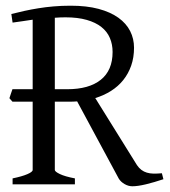

<svg xmlns="http://www.w3.org/2000/svg" viewBox="-20 -650 601 677"><path d="M210.9 -588.9Q192.4 -588.9 173.3 -587.4V-335.4H216.8Q293.9 -335.4 335.4 -368.7Q377 -401.9 377 -466.8Q377 -493.7 367.4 -516.1Q357.9 -538.6 337.6 -554.7Q317.4 -570.8 285.9 -579.8Q254.4 -588.9 210.9 -588.9ZM24.4 0V-21Q57.6 -27.8 76.4 -35.9Q95.2 -43.9 95.2 -50.8V-291.5H23.9L13.2 -303.7Q15.6 -311 18.3 -319.3Q21 -327.6 23.9 -335.4H95.2V-580.6Q78.1 -578.1 60.3 -575.4Q42.5 -572.8 24.4 -570.3L20 -600.6Q43 -606.4 66.4 -611.6Q89.8 -616.7 115.2 -620.8Q140.6 -625 168.7 -627.4Q196.8 -629.9 229 -629.9Q285.6 -629.9 327.6 -618.7Q369.6 -607.4 397.5 -587.4Q425.3 -567.4 439 -540.3Q452.6 -513.2 452.6 -481.9Q452.6 -447.3 442.6 -418.7Q432.6 -390.1 414.6 -367.7Q396.5 -345.2 371.3 -329.3Q346.2 -313.5 315.9 -304.2L462.9 -67.9Q470.2 -57.1 478.8 -50.8Q487.3 -44.4 497.8 -41.3Q508.3 -38.1 521.2 -37.8Q534.2 -37.6 550.8 -39.1L556.2 -18.1Q523.9 -7.3 494.9 -0.2Q465.8 6.8 446.8 6.8Q432.6 6.8 419.2 -1Q405.8 -8.8 398.9 -20L252 -292.5Q245.1 -292 238.5 -291.7Q231.9 -291.5 225.1 -291.5H173.3V-50.8Q173.3 -44.9 190.9 -36.4Q208.5 -27.8 244.1 -21V0Z"/></svg>

Font: Noto Serif Devanagari
Style: Regular
Weight: 400
Designer: Monotype Design Team
Foundry: Monotype Imaging Inc.
Version: Version 1.01